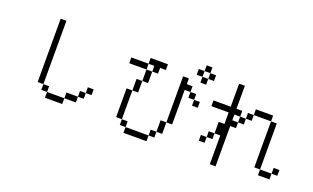

<svg xmlns="http://www.w3.org/2000/svg" viewBox="-96 -1385 3191 1959"><g transform="rotate(20 1500.0 -406.0)"><path d="M875 -187.5V-250H812.5V-187.5H750V-125H625V-62.5H437.5V0H625V-62.5H750V-125H812.5V-187.5ZM437.5 -62.5V-125H375V-62.5ZM375 -125V-812.5H312.5V-125Z M1937.5 -437.5V-500H1875V-437.5ZM1500 -687.5V-750H1312.5V-687.5H1125V-625H1312.5Q1312.5 -625 1312.5 -500H1250Q1250 -500 1250 -375H1187.5V-62.5H1250V0H1312.5V62.5H1562.5V0H1312.5V-62.5H1250V-375H1312.5Q1312.5 -375 1312.5 -500H1375Q1375 -500 1375 -625H1312.5V-687.5H1375V-625H1437.5V-687.5ZM2000 -750V-812.5H1937.5V-750H1875V-687.5H1937.5V-750ZM1562.5 0H1625V-62.5H1562.5ZM1625 -62.5H1687.5Q1687.5 -62.5 1687.5 -187.5H1625Q1625 -187.5 1625 -62.5ZM1687.5 -187.5H1750Q1750 -187.5 1750 -562.5H1812.5V-500H1875V-562.5H1812.5V-625H1750V-687.5H1687.5Q1687.5 -687.5 1687.5 -187.5ZM1875 -750V-812.5H1812.5V-750ZM1875 -812.5H1937.5V-875H1875Z M2937.5 -62.5V-125H2875V-62.5H2750V0H2875V-62.5ZM2250 -250V62.5H2312.5V-375H2375V-437.5H2312.5V-500H2375V-437.5H2437.5V-500H2375V-562.5H2312.5Q2312.5 -562.5 2312.5 -812.5H2250Q2250 -812.5 2250 -562.5H2062.5V-500H2250Q2250 -500 2250 -375H2187.5Q2187.5 -375 2187.5 -250H2125V-187.5H2062.5V-125H2125V-187.5H2187.5V-250ZM2750 -62.5Q2750 -62.5 2750 -562.5H2687.5Q2687.5 -562.5 2687.5 -62.5ZM2437.5 -500H2500V-562.5H2437.5ZM2500 -562.5H2687.5V-625H2500Z"/></g></svg>

Font: UnifontExMono
Style: Regular
Weight: 500
Version: Version 15.0.06